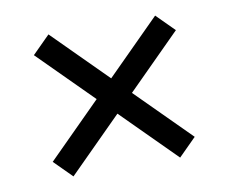

<svg xmlns="http://www.w3.org/2000/svg" viewBox="-53 -609 612 514"><g transform="rotate(-10 253.0 -352.0)"><path d="M253 -304 398 -159 446 -207 301 -352 446 -497 398 -545 253 -400 108 -545 60 -497 205 -352 60 -207 108 -159Z"/></g></svg>

Font: Domine
Style: Regular
Weight: 400
Designer: Pablo Impallari, Rodrigo Fuenzalida, Brenda Gallo
Foundry: Pablo Impallari, Rodrigo Fuenzalida, Brenda Gallo
Version: Version 2.000